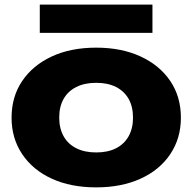

<svg xmlns="http://www.w3.org/2000/svg" viewBox="-20 -794 832 830"><path d="M396 16Q286 16 204 -21.5Q122 -59 76 -127.5Q30 -196 30 -285Q30 -376 76 -444Q122 -512 204 -550Q286 -588 396 -588Q505 -588 587.5 -550Q670 -512 716 -444Q762 -376 762 -285Q762 -196 716 -127.5Q670 -59 587.5 -21.5Q505 16 396 16ZM396 -135Q446 -135 481.5 -153Q517 -171 536 -205Q555 -239 555 -285Q555 -333 536 -366.5Q517 -400 481.5 -418Q446 -436 396 -436Q346 -436 310 -418Q274 -400 255 -366.5Q236 -333 236 -286Q236 -239 255 -205Q274 -171 310 -153Q346 -135 396 -135ZM152 -652V-774H639V-652Z"/></svg>

Font: Unbounded
Style: Bold
Weight: 700
Designer: Luke Prowse, Jean-Baptiste Morizot, Fátima Lázaro, Florian Runge
Foundry: NaN
Version: Version 1.700